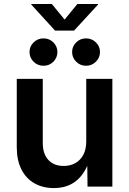

<svg xmlns="http://www.w3.org/2000/svg" viewBox="-20 -935 647 962"><path d="M250 7.3Q194.3 7.3 152.3 -16.6Q110.4 -40.5 87.2 -86.4Q64 -132.3 64 -197.8V-540H194.3V-218.8Q194.3 -164.1 222.2 -133.8Q250 -103.5 298.8 -103.5Q332 -103.5 357.4 -117.7Q382.8 -131.8 397.5 -159.4Q412.1 -187 412.1 -226.6V-540H543V0H418.5L417 -134.8H429.2Q406.2 -64.5 361.6 -28.6Q316.9 7.3 250 7.3ZM411.1 -605.5Q382.3 -605.5 361.8 -625.7Q341.3 -646 341.3 -674.3Q341.3 -702.6 361.8 -722.7Q382.3 -742.7 411.1 -742.7Q439.9 -742.7 460.4 -722.7Q481 -702.6 481 -674.3Q481 -646 460.4 -625.7Q439.9 -605.5 411.1 -605.5ZM198.2 -605.5Q168.9 -605.5 148.4 -625.7Q127.9 -646 127.9 -674.3Q127.9 -702.6 148.4 -722.7Q168.9 -742.7 198.2 -742.7Q227.1 -742.7 247.3 -722.7Q267.6 -702.6 267.6 -674.3Q267.6 -646 247.3 -625.7Q227.1 -605.5 198.2 -605.5ZM239.7 -915 303.7 -836.9 367.7 -915H471.2V-912.1L351.1 -781.7H255.9L136.7 -912.1V-915Z"/></svg>

Font: V-Inter
Style: SemiBold-600
Weight: 600
Designer: Rasmus Andersson
Foundry: rsms
Version: Version 4.000;git-4146feb